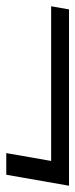

<svg xmlns="http://www.w3.org/2000/svg" viewBox="157 -636 240 612"><g transform="rotate(90 277.0 -330.0)"><path d="M459 -230 484 -373H-9L1 -430H563L528 -230Z"/></g></svg>

Font: DM Sans 20pt Light
Style: Italic
Weight: 300
Italic angle: -10°
Version: Version 4.004;gftools[0.9.30]